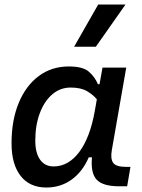

<svg xmlns="http://www.w3.org/2000/svg" viewBox="-20 -815 626 845"><path d="M418 -444.3 431.2 -517.6H535.6L472.2 -154.8Q465.3 -115.7 478.3 -98.1Q491.2 -80.6 534.2 -80.6H554.2L539.6 4.9H504.9Q433.1 4.9 405.8 -23.9Q378.4 -52.7 384.8 -122.6H370.6Q343.3 -59.1 294.9 -24.4Q246.6 10.3 184.1 10.3Q110.8 10.3 70.8 -40.8Q30.8 -91.8 30.8 -184.1Q30.8 -285.6 62.3 -361.8Q93.8 -438 150.4 -480.2Q207 -522.5 282.7 -522.5Q343.3 -522.5 369.6 -500.7Q396 -479 411.1 -444.3ZM291 -429.7Q244.6 -429.7 209.5 -399.2Q174.3 -368.7 154.8 -315.9Q135.3 -263.2 135.3 -196.3Q135.3 -141.6 156.5 -112.1Q177.7 -82.5 215.8 -82.5Q281.2 -82.5 328.9 -146.2Q376.5 -210 397 -325.7L406.2 -377.9Q390.6 -397.5 363.3 -413.6Q335.9 -429.7 291 -429.7ZM306.2 -609.4 412.1 -794.9H532.2L401.9 -609.4Z"/></svg>

Font: Cascadia Mono PL
Style: Italic
Weight: 400
Italic angle: -10°
Monospace: yes
Designer: Aaron Bell
Foundry: Saja Typeworks
Version: Version 2404.023; ttfautohint (v1.8.4)